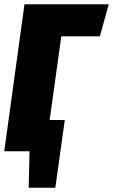

<svg xmlns="http://www.w3.org/2000/svg" viewBox="-28 -716 535 909"><path d="M444.8 -543.9H262.2L207 -147.9H278.8L233.9 172.9H107.9L111.8 0H-7.8L87.9 -695.8H486.8Z"/></svg>

Font: Fira Sans Compressed Heavy
Style: Italic
Weight: 900
Width: 3
Italic angle: -8°
Designer: Carrois Corporate & Edenspiekermann AG
Foundry: Carrois Corporate GbR & Edenspiekermann AG
Version: Version 4.203;PS 004.203;hotconv 1.0.88;makeotf.lib2.5.64775